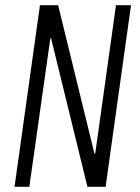

<svg xmlns="http://www.w3.org/2000/svg" viewBox="-20 -720 539 740"><path d="M485 -700 387 0H317L177 -572H174L93 0H36L134 -700H204L344 -128H347L427 -700Z"/></svg>

Font: Pathway Extreme Condensed Thin
Style: Italic
Weight: 250
Width: 3
Italic angle: -8°
Version: Version 1.001;gftools[0.9.26]